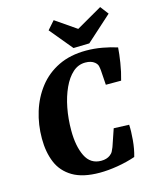

<svg xmlns="http://www.w3.org/2000/svg" viewBox="-118 -854 760 946"><g transform="rotate(-15 262.5 -381.0)"><path d="M273 13Q187 13 135.5 -17.5Q84 -48 62 -101Q40 -154 40 -223Q40 -294 60 -359Q80 -424 120 -475.5Q160 -527 220.5 -556.5Q281 -586 362 -586Q403 -586 444.5 -578.5Q486 -571 519 -560Q517 -529 510 -484Q503 -439 491 -398H413L408 -472Q407 -484 404.5 -495Q402 -506 390 -516Q373 -530 343 -530Q307 -530 279 -505Q251 -480 231 -436.5Q211 -393 200.5 -338.5Q190 -284 190 -224Q190 -144 215 -93Q240 -42 295 -42Q309 -42 320.5 -45.5Q332 -49 340 -55Q351 -63 356 -73Q361 -83 365 -93L395 -181L473 -178Q475 -146 471 -100.5Q467 -55 456 -18Q412 -3 363.5 5Q315 13 273 13ZM517 -733 387 -616 306 -614 210 -730 247 -772 353 -699 485 -775Z"/></g></svg>

Font: Rasa
Style: Bold Italic
Weight: 700
Italic angle: -7.10001°
Designer: Anna Giedrys (Yrsa+Rasa design), David Brezina (Yrsa art-direction, Rasa art-direction, design)
Foundry: Rosetta Type Foundry
Version: Version 2.004